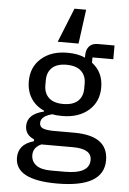

<svg xmlns="http://www.w3.org/2000/svg" viewBox="-64 -825 727 1083"><g transform="rotate(5 300.0 -283.5)"><path d="M235 -585 313 -779H379L353 -585ZM565 58Q565 212 300 212Q63 212 63 86Q63 10 150 -14V-25Q99 -46 99 -97Q99 -164 192 -186V-191Q144 -212 118 -253Q92 -294 92 -349Q92 -430 148 -479Q204 -528 296 -528Q355 -528 396 -509V-522Q396 -554 412.5 -573Q429 -592 462 -592H556V-514H438V-484Q502 -436 502 -349Q502 -268 445.5 -219Q389 -170 296 -170Q262 -170 241 -175Q176 -159 176 -120Q176 -98 196.5 -90Q217 -82 258 -82H372Q565 -82 565 58ZM478 63Q478 0 372 0H194Q148 20 148 64Q148 99 175.5 120.5Q203 142 260 142H340Q478 142 478 63ZM296 -238Q351 -238 379 -264Q407 -290 407 -335V-363Q407 -408 379 -434Q351 -460 296 -460Q242 -460 214.5 -434Q187 -408 187 -363V-335Q187 -290 214.5 -264Q242 -238 296 -238Z"/></g></svg>

Font: IBM Plex Mono Text
Style: Regular
Weight: 450
Designer: Mike Abbink, Paul van der Laan, Pieter van Rosmalen
Foundry: Bold Monday
Version: Version 2.000